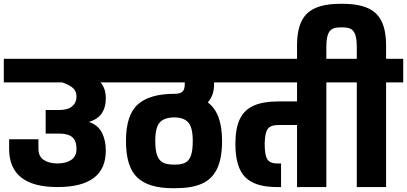

<svg xmlns="http://www.w3.org/2000/svg" viewBox="-30 -983 2139 1009"><path d="M611 -550H498Q526 -520 526 -465Q526 -420 506 -389Q486 -358 438 -342Q485 -326 505.5 -286Q526 -246 526 -191Q526 0 272 0Q18 0 18 -201V-251H172V-201Q172 -161 200 -142.5Q228 -124 272 -124Q316 -124 344 -142.5Q372 -161 372 -201Q372 -242 350.5 -261.5Q329 -281 281 -281H210V-405H282Q327 -405 349.5 -424.5Q372 -444 372 -475Q372 -503 354.5 -519.5Q337 -536 297 -550H-10V-674H611Z M1095 -541Q1095 -481 1062 -445Q1100 -416 1118.5 -366Q1137 -316 1137 -242Q1137 -150 1110.5 -95.5Q1084 -41 1030.5 -17.5Q977 6 892 6H877Q751 6 691.5 -50Q632 -106 632 -242Q632 -378 694 -434Q756 -490 887 -490Q916 -490 928.5 -501Q941 -512 941 -541V-550H590V-674H1185V-550H1095ZM983 -242Q983 -314 959 -340Q935 -366 887 -366Q835 -366 810.5 -340.5Q786 -315 786 -242Q786 -191 796.5 -164.5Q807 -138 827.5 -128Q848 -118 883 -118H892Q924 -118 943.5 -128Q963 -138 973 -164.5Q983 -191 983 -242Z M1775 -674V-550H1685V0H1531V-326H1435Q1407 -326 1391.5 -318Q1376 -310 1369 -289Q1362 -268 1361 -227Q1361 -166 1375.5 -145Q1390 -124 1425 -124H1447V0H1425Q1310 0 1258.5 -52Q1207 -104 1207 -227Q1207 -309 1230.5 -357.5Q1254 -406 1303.5 -428Q1353 -450 1435 -450H1531V-550H1165V-674Z M2089 -550H1999V0H1845V-550H1755V-674H1845V-735Q1845 -778 1837 -800.5Q1829 -823 1813.5 -831Q1798 -839 1772 -839H1758Q1732 -839 1716.5 -831Q1701 -823 1693 -800.5Q1685 -778 1685 -735V-608H1531V-745Q1531 -862 1584 -912.5Q1637 -963 1758 -963H1772Q1892 -963 1945.5 -912.5Q1999 -862 1999 -745V-674H2089Z"/></svg>

Font: Biryani Heavy
Style: Regular
Weight: 900
Designer: Dan Reynolds and Mathieu Réguer
Foundry: Dan Reynolds and Mathieu Réguer
Version: Version 1.003; ttfautohint (v1.1) -l 5 -r 5 -G 72 -x 0 -D la